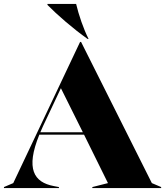

<svg xmlns="http://www.w3.org/2000/svg" viewBox="-35 -951 835 971"><path d="M-15 0H263V-5L237 -10C137 -29 93 -96 164 -270H390L511 -25L432 -5V0H780V-5L733 -25L375 -739H370L32 -25L-15 -5ZM169 -282C173 -292 178 -303 183 -314L273 -505L384 -282ZM205 -926C254 -876 336 -805 408 -754H413C387 -805 363 -876 350 -931H205Z"/></svg>

Font: Nyght Serif Dark
Style: Regular
Weight: 800
Designer: Maksym Kobuzan
Version: Version 0.410;Glyphs 3.1.2 (3151)